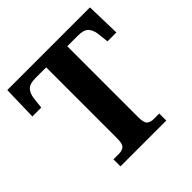

<svg xmlns="http://www.w3.org/2000/svg" viewBox="-185 -869 1023 1023"><g transform="rotate(-45 326.5 -357.0)"><path d="M154 0V-53H196Q218 -53 232.5 -64Q247 -75 247 -118V-653H167Q122 -653 105 -634Q88 -615 84 -582L77 -520H10L15 -714H638L643 -520H576L569 -582Q565 -615 548 -634Q531 -653 486 -653H406V-118Q406 -75 420.5 -64Q435 -53 457 -53H499V0Z"/></g></svg>

Font: Noto Serif Tamil
Style: Bold Italic
Weight: 700
Italic angle: -12°
Designer: Indian Type Foundry, Tom Grace, and the Monotype Design Team
Foundry: Monotype Imaging Inc.
Version: Version 2.003; ttfautohint (v1.8.4.7-5d5b)